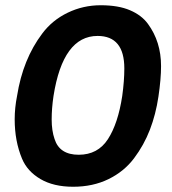

<svg xmlns="http://www.w3.org/2000/svg" viewBox="-20 -700 656 732"><path d="M544 -609Q594 -541 594 -448Q594 -399 584 -331.5Q574 -264 551.5 -205.5Q529 -147 491 -96.5Q453 -46 393.5 -17Q334 12 259 12Q184 12 134 -17.5Q84 -47 64 -95Q36 -162 36 -245Q36 -289 45 -334Q67 -474 141 -572Q179 -623 238 -651.5Q297 -680 364 -680Q431 -680 475.5 -661Q520 -642 544 -609ZM454 -439Q454 -563 352 -563Q220 -563 184 -334Q177 -287 177 -244.5Q177 -202 188 -170Q207 -110 280 -110Q353 -110 391.5 -169.5Q430 -229 446 -334Q454 -392 454 -439Z"/></svg>

Font: Rambla
Style: Bold Italic
Weight: 700
Italic angle: -12°
Designer: Martin Sommaruga
Foundry: Martin Sommaruga
Version: Version 1.001